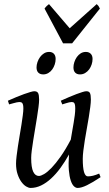

<svg xmlns="http://www.w3.org/2000/svg" viewBox="-20 -907 539 947"><path d="M476.1 -33.2Q436.5 -6.8 408.9 6.6Q381.3 20 362.8 20Q353.5 20 344.5 11.5Q335.4 2.9 328.9 -16.6Q322.3 -36.1 319.6 -67.6Q316.9 -99.1 320.3 -145Q300.3 -108.9 278.1 -78.6Q255.9 -48.3 231.9 -26.4Q208 -4.4 182.6 7.8Q157.2 20 130.9 20Q121.1 20 108.6 12.5Q96.2 4.9 85.2 -10.3Q74.2 -25.4 66.7 -47.9Q59.1 -70.3 59.1 -100.1Q59.1 -114.7 61.8 -137.2Q64.5 -159.7 68.4 -185.5Q72.3 -211.4 77.1 -239.3Q82 -267.1 85.9 -292.5Q89.8 -317.9 92.5 -338.4Q95.2 -358.9 95.2 -371.1Q95.2 -382.3 93.8 -388.9Q92.3 -395.5 89.6 -398.7Q86.9 -401.9 83.3 -402.8Q79.6 -403.8 75.2 -403.8Q70.8 -403.8 62.5 -402.1Q54.2 -400.4 45.9 -397.9Q36.1 -395.5 24.9 -392.1L19 -410.2Q39.6 -419.4 60.3 -428Q81.1 -436.5 98.6 -442.9Q116.2 -449.2 129.6 -453.1Q143.1 -457 148.9 -457Q163.1 -457 168 -447.8Q172.9 -438.5 172.9 -416Q172.9 -401.9 169.9 -378.9Q167 -356 162.6 -328.6Q158.2 -301.3 153.3 -272Q148.4 -242.7 144 -215.3Q139.6 -188 136.7 -165Q133.8 -142.1 133.8 -127.9Q133.8 -81.1 143.8 -60.1Q153.8 -39.1 171.9 -39.1Q181.6 -39.1 197.8 -48.6Q213.9 -58.1 234.4 -79.3Q254.9 -100.6 279.1 -134.8Q303.2 -168.9 329.1 -218.3Q332.5 -239.3 336.2 -260.5Q339.8 -281.7 343.3 -301.5Q346.7 -321.3 348.9 -339.1Q351.1 -356.9 351.1 -371.1Q351.1 -382.3 349.9 -388.9Q348.6 -395.5 346.2 -398.7Q343.8 -401.9 340.6 -402.8Q337.4 -403.8 333 -403.8Q328.6 -403.8 321 -402.1Q313.5 -400.4 305.7 -397.9Q296.9 -395.5 287.1 -392.1L279.8 -410.2Q300.3 -419.4 320.3 -428Q340.3 -436.5 357.2 -442.9Q374 -449.2 386.7 -453.1Q399.4 -457 405.8 -457Q419.4 -457 423.8 -447.8Q428.2 -438.5 428.2 -416Q428.2 -401.9 425.3 -379.2Q422.4 -356.4 418 -329.3Q413.6 -302.2 408.2 -272.7Q402.8 -243.2 398.4 -215.6Q394 -188 391.1 -164.1Q388.2 -140.1 388.2 -124Q388.2 -79.6 394.5 -58.3Q400.9 -37.1 413.1 -37.1Q425.8 -37.1 438.7 -40.3Q451.7 -43.5 469.2 -50.8ZM254.4 -616.2Q254.4 -602.5 250 -589.1Q245.6 -575.7 237.8 -564.7Q230 -553.7 218.5 -546.9Q207 -540 193.4 -540Q177.7 -540 168.9 -548.8Q160.2 -557.6 160.2 -574.2Q160.2 -587.4 164.8 -600.8Q169.4 -614.3 177.5 -625.5Q185.5 -636.7 197 -643.8Q208.5 -650.9 222.2 -650.9Q237.3 -650.9 245.8 -641.8Q254.4 -632.8 254.4 -616.2ZM436.5 -616.2Q436.5 -602.5 432.1 -589.1Q427.7 -575.7 419.7 -564.7Q411.6 -553.7 400.1 -546.9Q388.7 -540 374.5 -540Q359.4 -540 350.8 -548.8Q342.3 -557.6 342.3 -574.2Q342.3 -587.4 346.7 -600.8Q351.1 -614.3 358.9 -625.5Q366.7 -636.7 377.9 -643.8Q389.2 -650.9 403.3 -650.9Q418.5 -650.9 427.5 -641.8Q436.5 -632.8 436.5 -616.2ZM335.9 -693.4H291L199.7 -864.7Q206.5 -874 210.4 -877.4Q214.4 -880.9 221.7 -886.7L323.7 -767.6L457 -886.7Q462.9 -881.3 465.6 -877.7Q468.3 -874 472.7 -864.7Z"/></svg>

Font: Gentium Plus Phon
Style: Italic
Weight: 400
Italic angle: -8°
Designer: J. Victor Gaultney, Annie Olsen, Iska Routamaa, Becca Hirsbrunner
Foundry: SIL International
Version: Version 5.000